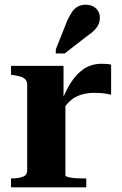

<svg xmlns="http://www.w3.org/2000/svg" viewBox="-20 -799 519 819"><path d="M454 -523V-395Q446 -397 435 -399Q424 -401 410.5 -402Q397 -403 381 -403Q359 -403 339 -398.5Q319 -394 301.5 -384.5Q284 -375 269 -358.5Q254 -342 241 -318L239 -357Q257 -406 281 -444.5Q305 -483 337.5 -505Q370 -527 415 -527Q428 -527 438 -526Q448 -525 454 -523ZM27 0V-38H32Q59 -38 77.5 -45Q96 -52 96 -73V-436Q96 -450 90 -458Q84 -466 72.5 -470.5Q61 -475 42 -478L27 -480V-518H251V-364L259 -368V-52Q259 -47 269.5 -44Q280 -41 296 -39.5Q312 -38 328 -38H348V0ZM266 -709Q276 -731 286.5 -747Q297 -763 312 -771Q327 -779 345 -779Q373 -779 389.5 -763Q406 -747 406 -724Q406 -709 400.5 -696Q395 -683 382.5 -670Q370 -657 350 -644L256 -571H218V-588Z"/></svg>

Font: Roboto Serif 120pt Expanded SemiBold
Style: Regular
Weight: 600
Width: 7
Designer: Greg Gazdowicz
Foundry: Commercial Type
Version: Version 1.008